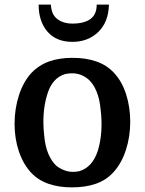

<svg xmlns="http://www.w3.org/2000/svg" viewBox="-20 -800 626 830"><path d="M543 -273Q543 -209 524 -151Q505 -93 470 -55Q439 -21 394 -5.5Q349 10 291 10Q234 10 189.5 -5.5Q145 -21 114 -54Q80 -91 61.5 -146Q43 -201 43 -265Q43 -330 62 -388.5Q81 -447 116 -485Q149 -519 192.5 -534.5Q236 -550 294 -550Q351 -550 396 -534.5Q441 -519 472 -486Q507 -449 525 -393Q543 -337 543 -273ZM171 -215Q175 -168 189 -135Q203 -102 225 -82Q247 -66 270.5 -60Q294 -54 323 -60Q380 -77 403 -149Q415 -188 418 -233Q421 -278 415 -326Q411 -372 397 -405.5Q383 -439 361 -458Q340 -475 316 -480.5Q292 -486 262 -480Q205 -463 184 -391Q160 -313 171 -215ZM451 -780H398Q398 -737 370.5 -717.5Q343 -698 293 -698Q254 -698 228 -717.5Q202 -737 200 -780H147Q147 -708 185 -663.5Q223 -619 293 -619Q360 -619 404.5 -661.5Q449 -704 451 -780Z"/></svg>

Font: Domine Medium
Style: Regular
Weight: 500
Designer: Pablo Impallari, Rodrigo Fuenzalida, Brenda Gallo
Foundry: Pablo Impallari, Rodrigo Fuenzalida, Brenda Gallo
Version: Version 2.000